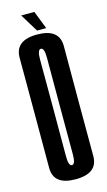

<svg xmlns="http://www.w3.org/2000/svg" viewBox="-112 -738 435 781"><g transform="rotate(-15 106.0 -347.5)"><path d="M105.5 3Q199 3 198.8 -70Q198.5 -143 198.5 -300.5Q198.5 -459 198.8 -532.8Q199 -606.5 105.5 -606.5Q12.5 -606.5 12.8 -532.8Q13 -459 13 -300.5Q13 -143 12.8 -70Q12.5 3 105.5 3ZM105.5 -56.5Q91 -56.5 91.2 -98.8Q91.5 -141 91.5 -300.5Q91.5 -461 91.2 -503.8Q91 -546.5 105.5 -546.5Q120.5 -546.5 120.2 -503.8Q120 -461 120 -300.5Q120 -141 120.2 -98.8Q120.5 -56.5 105.5 -56.5ZM110 -622H148.5L119 -698H63.5Z"/></g></svg>

Font: Anybody UltraCondensed
Style: Regular
Weight: 400
Width: 1
Version: Version 1.113;gftools[0.9.25]